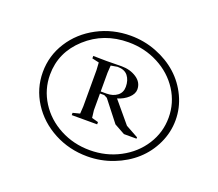

<svg xmlns="http://www.w3.org/2000/svg" viewBox="-94 -767 891 783"><g transform="rotate(20 351.5 -375.5)"><path d="M350.6 -113.3Q272.5 -113.3 206.3 -148.4Q140.1 -183.6 101.8 -243.7Q63.5 -303.7 63.5 -375Q63.5 -446.3 101.8 -506.3Q140.1 -566.4 206.3 -601.6Q272.5 -636.7 350.6 -636.7Q409.2 -636.7 462.6 -616Q516.1 -595.2 554.9 -560.3Q593.8 -525.4 616.7 -476.8Q639.6 -428.2 639.6 -375Q639.6 -321.8 616.7 -273.2Q593.8 -224.6 554.9 -189.7Q516.1 -154.8 462.6 -134Q409.2 -113.3 350.6 -113.3ZM351.6 -608.4Q244.6 -608.4 169.7 -540.3Q94.7 -472.2 94.7 -375Q94.7 -311 128.9 -257.1Q163.1 -203.1 222.2 -171.9Q281.2 -140.6 351.6 -140.6Q421.9 -140.6 481.2 -171.9Q540.5 -203.1 575 -257.1Q609.4 -311 609.4 -375Q609.4 -439 575 -492.7Q540.5 -546.4 481.2 -577.4Q421.9 -608.4 351.6 -608.4ZM234.4 -250V-259.8L264.6 -267.6L266.6 -299.8V-457L264.6 -489.3L234.4 -496.1V-506.8L292 -505.9Q300.3 -505.9 322 -506.3Q343.8 -506.8 357.4 -506.8Q395 -506.8 422.6 -488.5Q450.2 -470.2 450.2 -439.5Q450.2 -420.4 431.4 -402.8Q412.6 -385.3 384.8 -377L460.9 -286.1L515.6 -255.9V-250H460.9L415 -275.4L344.7 -365.2L331.1 -372.1H312.5V-299.8L316.4 -267.6L344.7 -259.8V-250ZM312.5 -380.9H337.9Q365.7 -380.9 384 -394.8Q402.3 -408.7 402.3 -433.6Q402.3 -462.4 387.9 -480.7Q373.5 -499 342.8 -499L314.5 -494.1L312.5 -461.9Z"/></g></svg>

Font: Comprehension SemiBold
Style: Regular
Weight: 600
Designer: Alfredo Marco Pradil
Foundry: Alfredo Marco Pradil
Version: 1.0